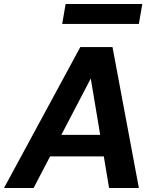

<svg xmlns="http://www.w3.org/2000/svg" viewBox="-43 -934 776 954"><path d="M-23 0 356 -700H516L647 0H499L408 -544L124 0ZM109 -157 164 -264H537L554 -157ZM266 -815 283 -914H664L647 -815Z"/></svg>

Font: DM Sans 17pt ExtraBold
Style: Italic
Weight: 800
Italic angle: -10°
Version: Version 4.004;gftools[0.9.30]